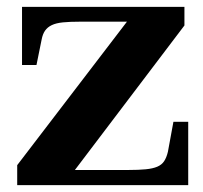

<svg xmlns="http://www.w3.org/2000/svg" viewBox="-20 -538 591 558"><path d="M181 -22 161 -44H354Q383 -44 403.5 -46Q424 -48 437 -53.5Q450 -59 457 -69.5Q464 -80 468 -97L484 -184H527V0H30V-58L365 -496L390 -475H213Q183 -475 163 -473Q143 -471 130.5 -465Q118 -459 111 -449Q104 -439 101 -423L86 -349H44V-518H516V-464Z"/></svg>

Font: Roboto Serif 120pt Expanded SemiBold
Style: Regular
Weight: 600
Width: 7
Designer: Greg Gazdowicz
Foundry: Commercial Type
Version: Version 1.008